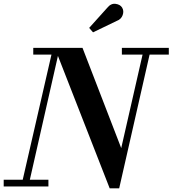

<svg xmlns="http://www.w3.org/2000/svg" viewBox="-56 -1009 934 1039"><path d="M576 -896 447.5 -834 426.5 -858 524.5 -967Q544.5 -991.5 569.2 -988.2Q594 -985 604.5 -968.5Q616 -950 607.8 -927.2Q599.5 -904.5 576 -896ZM-36 -36.5H67L222.5 -713.5H124V-750H390.5L600 -207.5L715.5 -713.5H603.5V-750H857.5V-713.5H753.5L589 10H537.5L257.5 -706.5L105.5 -36.5H206V0H-36Z"/></svg>

Font: Bodoni* 06pt Medium
Style: Italic
Weight: 500
Italic angle: -13°
Version: Version 2.3